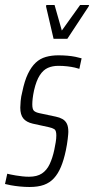

<svg xmlns="http://www.w3.org/2000/svg" viewBox="-35 -739 376 767"><path d="M83 8Q64 8 44 6Q24 4 8 1Q-8 -2 -15 -4L-6 -45Q-2 -44 7 -42Q16 -40 28.5 -38Q41 -36 54.5 -34.5Q68 -33 81 -33Q113 -33 132.5 -46Q152 -59 163.5 -83.5Q175 -108 182 -141Q185 -156 187.5 -170.5Q190 -185 190 -198Q190 -218 182 -223Q174 -228 160 -231L96 -245Q70 -251 58 -266Q46 -281 46 -309Q46 -318 47.5 -335.5Q49 -353 54 -372Q63 -416 76.5 -444Q90 -472 107.5 -488.5Q125 -505 148 -511.5Q171 -518 198 -518Q217 -518 234.5 -516.5Q252 -515 266.5 -512Q281 -509 291 -506L282 -464Q277 -466 264 -469Q251 -472 234 -474Q217 -476 198 -476Q175 -476 156.5 -468Q138 -460 124 -438.5Q110 -417 101 -378Q97 -359 95.5 -345.5Q94 -332 94 -322Q94 -302 101 -296Q108 -290 122 -287L188 -273Q203 -270 214.5 -263.5Q226 -257 232 -245Q238 -233 238 -212Q238 -205 235.5 -183.5Q233 -162 228 -138Q220 -100 208.5 -72.5Q197 -45 180.5 -27Q164 -9 140.5 -0.5Q117 8 83 8ZM179 -584 149 -713 150 -719H183L212 -617L285 -719H321L319 -713L234 -584Z"/></svg>

Font: Saira UltraCondensed Light
Style: Italic
Weight: 300
Width: 1
Italic angle: -12°
Designer: Hector Gatti with collaboration of the Omnibus-Type team
Foundry: Omnibus-Type
Version: Version 1.101